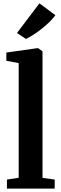

<svg xmlns="http://www.w3.org/2000/svg" viewBox="-20 -1100 354 1120"><path d="M20.5 -52.5 89 -63V-732L17 -745.5V-793.5L197.5 -819H202.5L228 -800.5V-62.5L299 -52.5V0H20.5ZM131 -873 79 -907.5 210 -1080.5 303 -1011.5Q280 -978 228 -936Q176 -894 131.5 -873Z"/></svg>

Font: Merriweather Text
Style: Bold
Weight: 700
Designer: Eben Sorkin
Foundry: Eben Sorkin
Version: Version 2.100